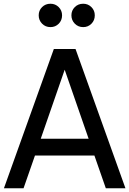

<svg xmlns="http://www.w3.org/2000/svg" viewBox="-20 -1007 692 1027"><path d="M268 -745H384L651 0H546L485 -175H167L106 0H1ZM454 -265 326 -634 198 -265ZM187 -925Q187 -951 205 -969Q223 -987 250 -987Q276 -987 294 -969Q312 -951 312 -925Q312 -898 294 -880Q276 -862 250 -862Q223 -862 205 -880.5Q187 -899 187 -925ZM425 -987Q451 -987 469 -969Q487 -951 487 -925Q487 -898 469 -880Q451 -862 425 -862Q398 -862 380 -880.5Q362 -899 362 -925Q362 -951 380 -969Q398 -987 425 -987Z"/></svg>

Font: BLUETTI 2.0 Normal
Style: Normal
Weight: 400
Designer: Stijn de Vries
Foundry: tokotype
Version: Version 2.005;October 31, 2023;FontCreator 14.0.0.2814 64-bi